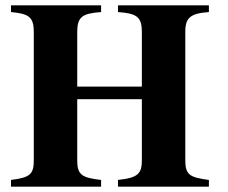

<svg xmlns="http://www.w3.org/2000/svg" viewBox="-20 -696 850 716"><path d="M759 0V-25C687 -34 671 -45 671 -98V-577C671 -631 691 -646 759 -651V-676H420V-651C490 -646 509 -633 509 -577V-373H268V-577C268 -633 287 -646 357 -651V-676H21V-651C88 -645 106 -632 106 -577V-98C106 -45 91 -34 21 -25V0H357V-25C284 -33 268 -45 268 -98V-326H509V-98C509 -47 493 -33 420 -25V0Z"/></svg>

Font: XITS Math
Style: Bold
Weight: 700
Designer: MicroPress Inc., with final additions and corrections provided by Coen Hoffman, Elsevier (retired)
Version: Version 1.302